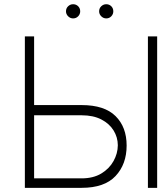

<svg xmlns="http://www.w3.org/2000/svg" viewBox="-20 -902 790 922"><path d="M143.8 -397.4H372.2Q481.5 -397.4 534.8 -344.6Q588.1 -291.9 588.1 -203.1Q588.1 -113.3 534.8 -56.6Q481.5 0 372.2 0H99.4V-727.3H143.8ZM143.8 -348.4V-45.5H372.2Q427.6 -45.5 466.3 -68.7Q505 -92 525.2 -128.6Q545.5 -165.1 545.8 -204.5Q545.5 -243.3 525.2 -275.9Q505 -308.6 466.3 -328.5Q427.6 -348.4 372.2 -348.4ZM734.7 -727.3V0H690.3V-727.3ZM331 -813.6Q317.5 -813.6 307.2 -823.7Q296.9 -833.8 296.9 -847.7Q296.9 -862.2 307.2 -872Q317.5 -881.7 331 -881.7Q345.5 -881.7 355.3 -872Q365.1 -862.2 365.1 -847.7Q365.1 -833.8 355.3 -823.7Q345.5 -813.6 331 -813.6ZM490.1 -813.6Q476.6 -813.6 466.3 -823.7Q456 -833.8 456 -847.7Q456 -862.2 466.3 -872Q476.6 -881.7 490.1 -881.7Q504.6 -881.7 514.4 -872Q524.1 -862.2 524.1 -847.7Q524.1 -833.8 514.4 -823.7Q504.6 -813.6 490.1 -813.6Z"/></svg>

Font: Inter UI Extra Light
Style: Regular
Weight: 200
Designer: Rasmus Andersson
Foundry: rsms
Version: 3.2;8d6f07862